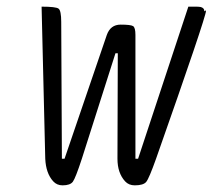

<svg xmlns="http://www.w3.org/2000/svg" viewBox="-20 -557 639 577"><path d="M570 -537Q576 -537 583 -536Q594 -533 594 -524Q594 -522 596.5 -524.5Q599 -527 599 -524Q599 -506 449 -80Q428 -21 419.5 -10.5Q411 0 385 0Q367 0 356 -12Q333 -37 333 -80L334 -397H327L226 -80Q207 -22 199 -11Q191 0 168 0Q151 0 140 -12Q118 -36 116 -80L105 -537Q148 -537 156 -531Q164 -525 164 -491L166 -80H174L301 -452Q312 -483 342.5 -483Q373 -483 380 -478.5Q387 -474 387 -452V-80H395L546 -537Z"/></svg>

Font: Economica
Style: Italic
Weight: 400
Designer: Vicente Lamonaca
Foundry: Vicente Lamonaca
Version: Version 1.100